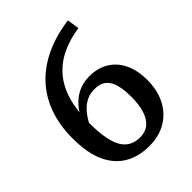

<svg xmlns="http://www.w3.org/2000/svg" viewBox="-212 -857 984 984"><g transform="rotate(-45 280.0 -365.5)"><path d="M462 -675 452 -741Q355 -728 278.5 -692.5Q202 -657 149 -600.5Q96 -544 68.5 -467.5Q41 -391 41 -296Q41 -189 72.5 -121.5Q104 -54 160.5 -22Q217 10 292 10Q363 10 415 -21Q467 -52 495.5 -107.5Q524 -163 524 -237Q524 -308 499.5 -358Q475 -408 431 -434.5Q387 -461 327 -461Q289 -461 258 -449Q227 -437 203 -415.5Q179 -394 161 -366Q143 -338 130 -306L138 -257Q154 -291 171 -317Q188 -343 207.5 -360.5Q227 -378 249.5 -387Q272 -396 300 -396Q340 -396 363 -376.5Q386 -357 395.5 -321Q405 -285 405 -234Q405 -178 392.5 -138Q380 -98 354.5 -76.5Q329 -55 290 -55Q259 -55 234 -67Q209 -79 192 -106Q175 -133 166 -179Q157 -225 157 -294Q157 -384 177 -451Q197 -518 236.5 -564Q276 -610 332.5 -637Q389 -664 462 -675Z"/></g></svg>

Font: Roboto Serif SemiCondensed Medium
Style: Regular
Weight: 500
Width: 4
Designer: Greg Gazdowicz
Foundry: Commercial Type
Version: Version 1.007